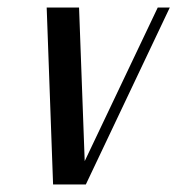

<svg xmlns="http://www.w3.org/2000/svg" viewBox="-20 -490 471 510"><path d="M431 -470 208 0H121L104 -470H190L205 -62L399 -470Z"/></svg>

Font: Trochut
Style: Italic
Weight: 400
Italic angle: -12°
Designer: Andreu Balius
Foundry: Andreu Balius
Version: Version 1.001